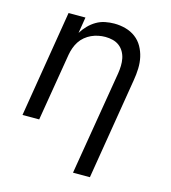

<svg xmlns="http://www.w3.org/2000/svg" viewBox="-110 -627 821 922"><g transform="rotate(15 300.0 -166.5)"><path d="M338 205 424 -312Q427 -331 427.5 -350Q428 -369 424.5 -386.5Q421 -404 412 -419.5Q403 -435 389 -445.5Q375 -456 357 -460.5Q339 -465 320 -465Q303 -465 285.5 -461.5Q268 -458 251.5 -450.5Q235 -443 220.5 -431Q206 -419 196 -403.5Q186 -388 180 -371Q174 -354 171 -337L115 0H32L119 -530H203L190 -450Q202 -470 219 -487.5Q236 -505 256.5 -517Q277 -529 300 -533.5Q323 -538 345 -538Q374 -538 401.5 -530.5Q429 -523 451 -506.5Q473 -490 486.5 -466Q500 -442 506 -415Q512 -388 511 -358.5Q510 -329 505 -300L422 205Z"/></g></svg>

Font: Iosevka Curly Extended Oblique
Style: Regular
Weight: 400
Width: 7
Italic angle: -9°
Monospace: yes
Designer: Belleve Invis
Foundry: Belleve Invis
Version: Version 11.1.0; ttfautohint (v1.8.3)